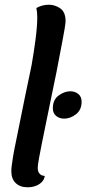

<svg xmlns="http://www.w3.org/2000/svg" viewBox="-20 -774 366 814"><path d="M252 -271Q232 -271 218 -282.5Q204 -294 204 -315Q204 -351 228.5 -369Q253 -387 278 -387Q298 -387 312 -375.5Q326 -364 326 -343Q326 -308 302 -289.5Q278 -271 252 -271ZM97 20Q65 20 46.5 2Q28 -16 28 -48Q28 -59 30 -74Q32 -89 35.5 -111Q39 -133 46 -166Q53 -199 62 -245Q71 -291 84 -354Q97 -417 114 -498Q124 -555 131 -609.5Q138 -664 138 -701Q138 -713 137 -722.5Q136 -732 134 -740Q144 -746 158 -750Q172 -754 187 -754Q213 -754 235.5 -738.5Q258 -723 258 -684Q258 -676 254 -652Q250 -628 244 -596.5Q238 -565 231.5 -531.5Q225 -498 220 -471Q196 -355 181 -281.5Q166 -208 157.5 -166Q149 -124 145.5 -104Q142 -84 141 -76Q140 -68 140 -62Q140 -47 147.5 -38Q155 -29 170 -28Q167 -11 155.5 -0.5Q144 10 129 15Q114 20 97 20Z"/></svg>

Font: Sansita Swashed Light
Style: Regular
Weight: 400
Version: Version 1.003